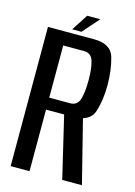

<svg xmlns="http://www.w3.org/2000/svg" viewBox="-118 -836 634 899"><g transform="rotate(15 199.5 -386.5)"><path d="M26 0H117.5V-298.5H248Q331 -298.5 348.5 -355.5Q366 -412.5 366 -483Q366 -555 349 -615Q332 -675 249.5 -675H26ZM276 0H371.5L289.5 -326L201 -316.5ZM117.5 -356.5V-609.5H218.5Q254 -609.5 264.2 -574Q274.5 -538.5 274.5 -482.5Q274.5 -427.5 264.5 -392Q254.5 -356.5 218.5 -356.5ZM138.5 -693.5H183.5L253.5 -773H190Z"/></g></svg>

Font: Anybody Condensed
Style: Regular
Weight: 400
Width: 3
Designer: Tyler Finck
Foundry: Etcetera Type Company
Version: Version 1.113;gftools[0.9.25]